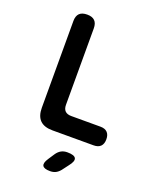

<svg xmlns="http://www.w3.org/2000/svg" viewBox="-175 -839 950 1177"><g transform="rotate(20 300.0 -250.0)"><path d="M228 0Q173 0 146 -27Q119 -54 119 -108V-674Q119 -707 135.5 -723.5Q152 -740 186 -740Q219 -740 235.5 -723.5Q252 -707 252 -674V-176Q252 -149 265.5 -135.5Q279 -122 306 -122H497Q526 -122 541.5 -106.5Q557 -91 557 -61Q557 -31 541.5 -15.5Q526 0 496 0ZM290 133Q303 114 320 104.5Q337 95 360 95Q406 95 415 113Q424 131 395 167L364 208Q351 224 335.5 232Q320 240 299 240Q259 240 250 223.5Q241 207 263 174Z"/></g></svg>

Font: Maple Mono
Style: Bold
Weight: 700
Monospace: yes
Designer: subframe7536
Version: Version 7.200